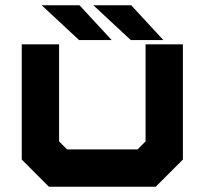

<svg xmlns="http://www.w3.org/2000/svg" viewBox="-20 -708 776 728"><path d="M165.5 0 62.5 -103V-540H204V-172L234.5 -141.5H501.5L532 -172V-540H673.5V-103L570.5 0ZM599.5 -556H476L334 -688H477.5ZM403.5 -556H280L138 -688H281.5Z"/></svg>

Font: Tourney Expanded Black
Style: Regular
Weight: 900
Width: 7
Designer: Tyler Finck
Foundry: Etcetera Type Co
Version: Version 1.010; ttfautohint (v1.8.3)